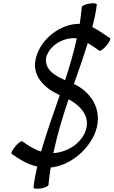

<svg xmlns="http://www.w3.org/2000/svg" viewBox="-20 -996 705 1192"><path d="M52 -41C99 -8 151 25 211 38C200 86 192 130 188 168C187 175 208 178 233 174C259 170 280 160 281 152C284 116 289 80 295 44C403 33 511 -47 563 -154C628 -294 558 -418 439 -475C468 -556 499 -645 525 -729C550 -714 577 -695 597 -681C603 -677 622 -691 641 -713C659 -734 669 -755 663 -759C631 -781 589 -810 553 -828C567 -881 577 -929 581 -968C582 -975 561 -978 536 -974C510 -970 489 -960 488 -952C485 -918 480 -883 475 -848C359 -850 235 -758 204 -639C173 -526 255 -449 351 -405C311 -292 268 -168 235 -55C192 -68 153 -94 118 -119C113 -123 93 -109 75 -87C57 -66 47 -45 52 -41ZM267 -641C289 -717 378 -767 457 -758C438 -672 413 -585 384 -498C316 -528 254 -567 267 -641ZM504 -166C467 -93 388 -50 311 -45C335 -157 368 -269 406 -380C489 -335 550 -261 504 -166Z"/></svg>

Font: Nupuram Condensed Oblique
Style: Regular
Weight: 400
Width: 3
Designer: Santhosh Thottingal (santhosh.thottingal@gmail.com)
Foundry: SMC
Version: Version 1.000